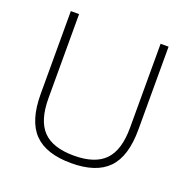

<svg xmlns="http://www.w3.org/2000/svg" viewBox="-132 -869 999 1007"><g transform="rotate(20 368.0 -365.5)"><path d="M368.5 9Q228.5 9 161.8 -59.5Q95 -128 95 -277.5V-740H141V-271.5Q141 -146.5 195.8 -89.8Q250.5 -33 368.5 -33Q486 -33 541 -89.8Q596 -146.5 596 -271.5V-740H640.5V-277.5Q640.5 -128 574.2 -59.5Q508 9 368.5 9Z"/></g></svg>

Font: Encode Sans SemiExpanded SemiExpanded ExtraLight
Style: Regular
Weight: 200
Width: 6
Designer: Multiple Designers
Foundry: Impallari Type
Version: Version 3.000; ttfautohint (v1.8.3) -l 8 -r 50 -G 200 -x 14 